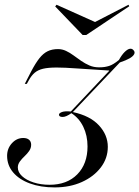

<svg xmlns="http://www.w3.org/2000/svg" viewBox="-20 -793 598 824"><path d="M214.5 11.3Q154.8 11.3 108.5 -5.6Q62.1 -22.6 36.3 -53.2Q10.5 -83.9 10.5 -124.2Q10.5 -155.6 31 -178.2Q51.6 -200.8 79.8 -200.8Q96 -200.8 104.8 -193.1Q113.7 -185.5 113.7 -171.8Q113.7 -157.3 105.2 -145.2Q96.8 -133.1 85.5 -122.6Q74.2 -112.1 65.3 -100Q56.5 -87.9 56.5 -74.2Q56.5 -54 74.6 -37.1Q92.7 -20.2 123.8 -10.1Q154.8 0 192.7 0Q267.7 0 311.7 -44.8Q355.6 -89.5 355.6 -164.5Q355.6 -211.3 337.5 -248.8Q319.4 -286.3 286.3 -307.3Q263.7 -291.1 249.2 -291.1Q241.1 -291.1 237.1 -293.5Q233.1 -296 233.1 -300.8Q233.1 -307.3 245.6 -312.1Q258.1 -316.9 283.9 -314.5L448.4 -488.7V-490.3Q365.3 -495.2 310.9 -499.2Q256.5 -503.2 223.4 -503.2Q187.1 -503.2 164.9 -498Q142.7 -492.7 128.6 -480.6Q114.5 -468.5 103.2 -447.6L95.2 -433.1H86.3L113.7 -486.3Q132.3 -521.8 148.8 -542.7Q165.3 -563.7 184.3 -573Q203.2 -582.3 229 -582.3Q246.8 -582.3 263.3 -574.6Q279.8 -566.9 295.6 -555.2Q311.3 -543.5 328.2 -531.9Q345.2 -520.2 363.7 -512.1Q382.3 -504 404.8 -504Q418.5 -504 429 -505.6Q439.5 -507.3 448.4 -510.1Q457.3 -512.9 467.3 -519Q477.4 -525 490.3 -535.5Q502.4 -557.3 514.5 -569.4Q526.6 -581.5 536.3 -583.5Q546 -585.5 552.4 -578.2Q560.5 -570.2 556 -560.9Q551.6 -551.6 536.3 -542.7Q521 -533.9 494.4 -525L292.7 -312.1Q366.9 -296 404.8 -254.8Q442.7 -213.7 442.7 -162.9Q442.7 -113.7 412.5 -74.2Q382.3 -34.7 331 -11.7Q279.8 11.3 214.5 11.3ZM531.5 -772.6 534.7 -766.1 350 -642.7H334.7L216.9 -765.3L222.6 -772.6L399.2 -693.5L376.6 -692.7Z"/></svg>

Font: Playfair 144pt
Style: Italic
Weight: 400
Italic angle: -15.6°
Designer: Claus Eggers Sørensen
Foundry: Claus Eggers Sørensen
Version: Version 2.001;gftools[0.9.30]